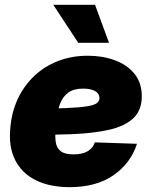

<svg xmlns="http://www.w3.org/2000/svg" viewBox="-20 -772 633 804"><path d="M272 11.7Q189 11.7 130.4 -17.1Q71.8 -45.9 43.5 -101.8Q15.1 -157.7 23.4 -237.8Q28.8 -302.7 54.4 -357.7Q80.1 -412.6 122.6 -453.1Q165 -493.7 222.2 -516.1Q279.3 -538.6 348.1 -538.6Q410.2 -538.6 461.4 -519.5Q512.7 -500.5 543.2 -462.9Q573.7 -425.3 573.7 -369.1Q573.7 -310.5 538.8 -277.3Q503.9 -244.1 438.7 -229Q373.5 -213.9 282.5 -210.2Q191.4 -206.5 78.6 -206.5L96.7 -316.9Q193.8 -316.9 253.2 -319.3Q312.5 -321.8 343.5 -326.7Q374.5 -331.5 385.5 -340.1Q396.5 -348.6 396.5 -360.8Q396.5 -379.9 378.7 -390.4Q360.8 -400.9 327.6 -400.9Q288.1 -400.9 265.6 -384Q243.2 -367.2 232.7 -340.6Q222.2 -314 218.5 -285.2Q214.8 -256.3 212.9 -231.9Q210 -200.2 213.6 -176Q217.3 -151.9 234.4 -138.7Q251.5 -125.5 288.1 -125.5Q325.2 -125.5 347.4 -138.9Q369.6 -152.3 377 -175.8L553.7 -169.9Q527.3 -88.4 455.3 -38.3Q383.3 11.7 272 11.7ZM307.6 -592.8 203.1 -752H377.9L436.5 -592.8Z"/></svg>

Font: Inter 24pt Black
Style: Italic
Weight: 900
Italic angle: -9.3988°
Designer: Rasmus Andersson
Foundry: rsms
Version: Version 4.001;git-66647c0bb